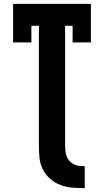

<svg xmlns="http://www.w3.org/2000/svg" viewBox="-20 -755 540 997"><path d="M420 222Q388 222 356.5 219.5Q325 217 295 206Q265 195 240.5 173.5Q216 152 202 123.5Q188 95 185 63.5Q182 32 182 0V-621H143V-535H48V-735H452V-535H357V-621H318V0Q318 14 319.5 28.5Q321 43 326 56.5Q331 70 341 81Q351 92 364 98.5Q377 105 391.5 106.5Q406 108 420 108Z"/></svg>

Font: Iosevka Slab Heavy
Style: Regular
Weight: 900
Monospace: yes
Designer: Belleve Invis
Foundry: Belleve Invis
Version: Version 11.1.0; ttfautohint (v1.8.3)